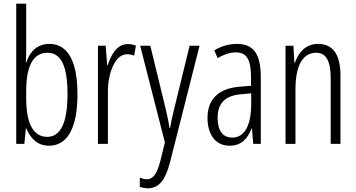

<svg xmlns="http://www.w3.org/2000/svg" viewBox="-20 -780 1932 1041"><path d="M122 -760H68V0H112L120 -83H123C148 -24 187 10 246 10C346 10 400 -87 400 -269C400 -448 348 -542 247 -542C187 -542 143 -505 123 -442H120C121 -466 122 -491 122 -512ZM238 -494C313 -494 346 -418 346 -270C346 -111 307 -38 236 -38C164 -38 122 -104 122 -248V-285C122 -408 152 -494 238 -494Z M672 -541C615 -541 583 -485 564 -427H561L553 -532H511V0H565V-279C564 -383 604 -486 669 -486C683 -486 697 -483 707 -478L717 -532C702 -539 686 -541 672 -541Z M740 -532 874 -8 849 94C829 170 807 192 775 192C764 192 750 188 738 183V233C753 238 766 241 781 241C838 241 875 202 901 103L1062 -532H1008L924 -188C915 -154 909 -124 902 -85H899C895 -113 891 -136 879 -187L795 -532Z M1264 -542C1222 -542 1179 -530 1142 -507L1160 -465C1198 -487 1231 -496 1258 -496C1317 -496 1341 -459 1341 -358V-315L1280 -310C1168 -301 1105 -245 1105 -140C1105 -61 1141 10 1225 10C1291 10 1324 -31 1344 -84H1346L1353 0H1394V-360C1394 -485 1357 -542 1264 -542ZM1342 -274V-216C1342 -106 1309 -34 1239 -34C1189 -34 1160 -70 1160 -141C1160 -220 1200 -261 1286 -269Z M1704 -542C1638 -542 1598 -496 1579 -440H1576L1571 -532H1528V0H1582V-295C1582 -431 1625 -494 1695 -494C1746 -494 1773 -452 1773 -357V0H1826V-370C1826 -488 1783 -542 1704 -542Z"/></svg>

Font: Noto Sans UI Condensed Light
Style: Regular
Weight: 300
Width: 3
Designer: Monotype Design Team
Foundry: Monotype Imaging Inc.
Version: Version 1.901